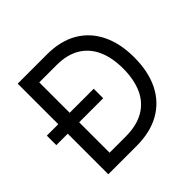

<svg xmlns="http://www.w3.org/2000/svg" viewBox="-178 -909 1090 1090"><g transform="rotate(-45 366.5 -364.0)"><path d="M328.6 0H152.8V-81.5H322.8Q411.6 -81.5 470.2 -115.5Q528.8 -149.4 557.6 -213.1Q586.4 -276.9 586.4 -365.2Q586.4 -452.6 557.9 -515.6Q529.3 -578.6 472.9 -612.3Q416.5 -646 331.5 -646H148.9V-727.5H337.9Q444.3 -727.5 519.8 -684.1Q595.2 -640.6 635.5 -559.3Q675.8 -478 675.8 -365.2Q675.8 -251.5 635.3 -169.7Q594.7 -87.9 517.1 -43.9Q439.5 0 328.6 0ZM193.8 -727.5V0H102.1V-727.5ZM10.3 -325.7V-401.9H386.7V-325.7Z"/></g></svg>

Font: Inter 17pt
Style: Regular
Weight: 400
Version: Version 4.001;git-66647c0bb